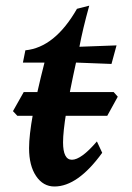

<svg xmlns="http://www.w3.org/2000/svg" viewBox="-20 -658 471 687"><path d="M174.8 9.3Q134.3 9.3 109.1 -28.1Q84 -65.4 84 -127.9Q84 -218.8 139.2 -434.1H62L70.8 -478Q176.3 -488.3 255.4 -626.5L299.3 -637.7Q275.9 -553.2 264.2 -490.7L397 -495.6L378.9 -429.2L252 -434.1Q205.6 -223.6 205.6 -148.9Q205.6 -86.4 237.3 -86.4Q270.5 -86.4 326.7 -151.9L345.7 -111.3Q258.3 9.3 174.8 9.3ZM363.8 -243.7H42L26.4 -260.3L64.9 -328.6H386.7L401.4 -312Z"/></svg>

Font: Kelvinch
Style: Bold Italic
Weight: 700
Italic angle: -10°
Designer: Paul James Miller
Foundry: High-Logic / Made with FontCreator
Version: Version 3.30 September 23, 2016